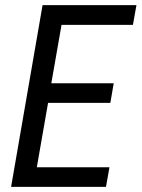

<svg xmlns="http://www.w3.org/2000/svg" viewBox="-20 -731 554 751"><path d="M168 -328.6H411.6L424.8 -405.3H180.7L220.7 -633.8H500L513.7 -710.9H146.5L23.4 0H394.5L408.2 -76.7H124Z"/></svg>

Font: Roboto Condensed
Style: Italic
Weight: 400
Designer: Google
Version: Version 1.000;PS 001.000;hotconv 1.0.88;makeotf.lib2.5.64775